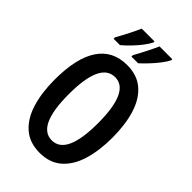

<svg xmlns="http://www.w3.org/2000/svg" viewBox="-278 -1125 1136 1136"><g transform="rotate(45 290.0 -556.5)"><path d="M533 -451Q533 -342 507.5 -259Q482 -176 428.5 -129.5Q375 -83 291 -83Q207 -83 153 -130Q99 -177 73.5 -260.5Q48 -344 48 -452Q48 -633 109.5 -725Q171 -817 291 -817Q375 -817 428.5 -771Q482 -725 507.5 -642.5Q533 -560 533 -451ZM168 -451Q168 -186 290 -186Q412 -186 412 -451Q412 -716 291 -716Q168 -716 168 -451ZM455 -1021Q445 -1000 423 -971.5Q401 -943 375.5 -916Q350 -889 329 -870H273V-882Q296 -923 317.5 -966Q339 -1009 348 -1030H455ZM306 -1021Q295 -999 274.5 -972Q254 -945 228 -918Q202 -891 177 -870H124V-882Q148 -925 169 -966.5Q190 -1008 199 -1030H306Z"/></g></svg>

Font: Noto Sans Kannada UI ExtraCondensed SemiBold
Style: Regular
Weight: 600
Width: 2
Designer: Jelle Bosma - Monotype Design Team
Foundry: Monotype Imaging Inc.
Version: Version 2.005; ttfautohint (v1.8.4.7-5d5b)